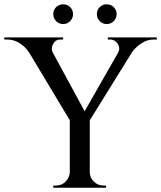

<svg xmlns="http://www.w3.org/2000/svg" viewBox="-37 -874 750 894"><path d="M171 -699 370 -332 294 -304 57 -699ZM381 -322V0H288V-322ZM553 -699H620L373 -301L332 -312ZM512 -628Q521 -642 517 -656.5Q513 -671 502 -680.5Q491 -690 477 -690Q477 -690 471 -690Q465 -690 465 -690V-700H693V-690H679Q648 -690 621 -672Q594 -654 578 -631ZM209 -628 97 -631Q83 -654 56 -672Q29 -690 -3 -690H-17V-700H257V-690Q257 -690 250.5 -690Q244 -690 244 -690Q222 -690 210.5 -669.5Q199 -649 209 -628ZM290 -73V0H211V-10Q211 -10 217 -10Q223 -10 224 -10Q250 -10 268.5 -28.5Q287 -47 288 -73ZM378 -73H381Q381 -47 400 -28.5Q419 -10 445 -10Q445 -10 451 -10Q457 -10 457 -10V0H378ZM257 -762Q238 -762 224.5 -775.5Q211 -789 211 -808Q211 -828 224.5 -841Q238 -854 257 -854Q276 -854 289.5 -841Q303 -828 303 -808Q303 -789 289.5 -775.5Q276 -762 257 -762ZM460 -762Q441 -762 427.5 -775.5Q414 -789 414 -808Q414 -828 427.5 -841Q441 -854 460 -854Q479 -854 492.5 -841Q506 -828 506 -808Q506 -789 492.5 -775.5Q479 -762 460 -762Z"/></svg>

Font: Cinzel Eorzea
Style: Regular
Weight: 500
Designer: Natanael Gama
Version: Version 2.000